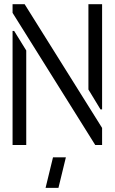

<svg xmlns="http://www.w3.org/2000/svg" viewBox="-20 -704 557 932"><path d="M201.2 208 237.3 59.6H299.8L263.7 208ZM41 0V-553.7H48.8L107.4 -459V0ZM41 -641.6V-683.6H99.6L475.6 -83V0H442.4ZM409.2 -269.5V-683.6H475.6V-172.9H467.8Z"/></svg>

Font: Post No Bills Colombo
Style: Medium
Weight: 600
Designer: Kosala Senevirathne, Siva Puranthara, Lasantha Premarathna, Tharique Azeez
Foundry: Mooniak
Version: Version 1.220 ; ttfautohint (v1.5)